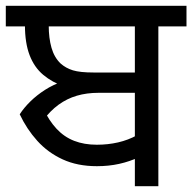

<svg xmlns="http://www.w3.org/2000/svg" viewBox="-27 -642 663 662"><path d="M41 -248Q56 -271 78 -292.5Q100 -314 128 -332Q156 -350 189 -361L196 -343Q153 -358 122 -384Q91 -410 75 -452Q59 -494 59 -555L95 -551H-7V-622H569V-551H105L141 -554Q141 -511 150.5 -477.5Q160 -444 182 -423Q200 -407 224.5 -399.5Q249 -392 296 -392H456L454 -322H313Q272 -322 238 -312Q204 -302 175 -281Q146 -260 120 -225L122 -268Q142 -226 168 -198Q194 -170 228.5 -156.5Q263 -143 307 -143Q345 -143 380 -151Q415 -159 446 -176L452 -100Q420 -85 384 -77Q348 -69 307 -69Q240 -69 189 -92.5Q138 -116 101.5 -156.5Q65 -197 41 -248ZM438 0V-551H342V-622H616V-551H519V0Z"/></svg>

Font: hexugurmukhi05
Style: Book
Weight: 400
Designer: Jelle Bosma - Monotype Design Team
Foundry: Monotype Imaging Inc.
Version: Version 2.003